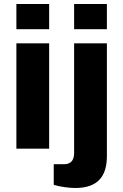

<svg xmlns="http://www.w3.org/2000/svg" viewBox="-20 -744 614 961"><path d="M62 -598H226V-724H62ZM351 -598H515V-724H351ZM62 0H226V-527H62ZM356 197C471 197 515 137 515 37V-527H351V22C351 58 335 78 300 78H249V181C275 190 326 197 356 197Z"/></svg>

Font: Archivo ExtraBold
Style: Regular
Weight: 800
Designer: Hector Gatti
Foundry: Omnibus-Type
Version: Version 2.001